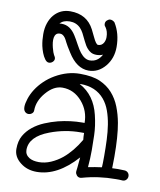

<svg xmlns="http://www.w3.org/2000/svg" viewBox="-91 -876 812 977"><g transform="rotate(10 315.0 -387.0)"><path d="M371.1 -170.9Q369.1 -187.5 369.1 -206.1H351.1Q271 -206.1 193.8 -176.8Q95.2 -139.6 95.2 -70.8Q95.2 -45.4 118.2 -31.2Q137.2 -20 168 -20Q198.7 -20 229.7 -33.4Q260.7 -46.9 287.1 -68.4Q334 -107.4 371.1 -170.9ZM488.8 -49.8Q490.2 -64.5 490.2 -108.4Q490.2 -152.3 488.5 -192.1Q486.8 -231.9 481 -269Q475.1 -306.2 463.4 -338.9Q451.7 -371.6 431.6 -395.5Q387.2 -448.2 308.1 -448.2Q306.6 -448.2 305.7 -447.5Q304.7 -446.8 303.2 -446.8H305.2Q383.8 -404.3 407.2 -305.7Q420.4 -251.5 421.6 -202.9Q422.9 -154.3 422.9 -126.5Q422.9 -82.5 418.9 -38.1Q454.1 -45.4 488.8 -49.8ZM570.8 -55.2 606 -54.2Q616.7 -53.2 623.3 -45.9Q629.9 -38.6 629.9 -28.1Q629.9 -17.6 622.8 -9.8Q615.7 -2 605 -2H603Q594.7 -2.9 585.9 -2.9H568.8Q479.5 -2.9 396 21L389.2 22Q377.9 22 370.8 13.4Q363.8 4.9 363.8 -3.9V-7.8Q363.8 -8.8 366.2 -27.6Q368.7 -46.4 371.1 -80.1Q272 30.8 165 30.8Q115.7 30.8 81.1 3.4Q43.9 -25.4 43.9 -66.4Q43.9 -107.4 59.8 -135.3Q75.7 -163.1 101.6 -183.8Q127.4 -204.6 160.4 -218.5Q193.4 -232.4 227.5 -241.2Q291 -256.8 351.1 -256.8H362.8Q362.8 -318.8 323.2 -365.2Q281.2 -414.1 221.2 -414.1Q176.3 -414.1 137.2 -368.2Q99.1 -323.7 99.1 -274.9Q99.1 -265.1 91.1 -258.5Q83 -252 72.8 -252Q62.5 -252 54.7 -260Q46.9 -268.1 46.9 -284.7Q46.9 -301.3 55.2 -326.9Q63.5 -352.5 79.3 -377.2Q95.2 -401.9 117.9 -423.8Q140.6 -445.8 169.9 -462.9Q232.4 -499 297.1 -499Q361.8 -499 400.6 -481.9Q439.5 -464.8 465.6 -435.5Q491.7 -406.2 506.8 -367.7Q522 -329.1 529.8 -286.1Q542 -218.8 542 -113.8L541 -54.2ZM395 -615.2Q379.9 -608.4 362.5 -608.4Q345.2 -608.4 333.5 -614.7Q321.8 -621.1 313.5 -631.3Q302.7 -643.1 291.3 -667.2Q279.8 -691.4 272.5 -705.3Q265.1 -719.2 254.9 -730Q232.9 -752.4 199.5 -752.4Q166 -752.4 148.9 -732.4Q151.4 -733.4 154.3 -733.4H161.1Q205.1 -733.4 234.4 -686Q244.1 -670.9 258.5 -644Q272.9 -617.2 283.2 -604.5Q307.1 -574.7 332.5 -574.7Q373.5 -574.7 395 -615.2ZM423.3 -787.6Q456.1 -735.4 456.1 -665.5Q456.1 -606.9 421.9 -565.4Q386.2 -522.5 335.9 -522.5Q274.4 -522.5 228.5 -596.2Q206.1 -631.3 199.7 -644.8Q193.4 -658.2 188.5 -665.5Q176.3 -682.6 162.1 -682.6Q147.9 -682.6 141.4 -675.5Q134.8 -668.5 132.8 -657.2Q130.9 -646 132.3 -632.6Q133.8 -619.1 137.2 -606Q144.5 -578.6 149.4 -570.8Q157.2 -560.1 157.2 -551.3Q157.2 -542.5 149.2 -534.9Q141.1 -527.3 130.1 -527.3Q119.1 -527.3 109.6 -540.3Q100.1 -553.2 93.5 -570.3Q86.9 -587.4 83 -605Q77.1 -633.8 77.1 -665.5Q77.1 -697.3 85.7 -722.4Q94.2 -747.6 109.4 -765.6Q142.1 -803.7 193.4 -803.7Q279.3 -803.7 316.4 -731.9Q325.7 -713.4 334 -695.8Q350.6 -659.7 361.1 -659.7Q371.6 -659.7 378.4 -664.3Q385.3 -668.9 389.6 -676.3Q397 -689.5 397 -705.6Q397 -735.8 382.3 -756.3Q376 -761.7 376 -772.2Q376 -782.7 384.3 -790Q392.6 -797.4 400.4 -797.4Q412.6 -797.4 423.3 -787.6Z"/></g></svg>

Font: Ribeye Marrow
Style: Regular
Weight: 400
Designer: Astigmatic (AOETI)
Foundry: Astigmatic (AOETI)
Version: Version 1.000